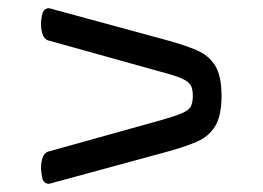

<svg xmlns="http://www.w3.org/2000/svg" viewBox="-20 -604 640 468"><path d="M520 -370Q520 -322 504.5 -296.5Q489 -271 458.5 -258Q428 -245 383 -233L100 -156Q86 -156 83 -170.5Q80 -185 80 -194Q80 -211 85 -222.5Q90 -234 103 -236L372 -311Q407 -321 423.5 -328Q440 -335 445 -344.5Q450 -354 450 -370Q450 -387 445 -396Q440 -405 423.5 -412.5Q407 -420 372 -429L103 -504Q90 -506 85 -517.5Q80 -529 80 -546Q80 -558 83.5 -571Q87 -584 100 -584L383 -507Q428 -495 458.5 -482Q489 -469 504.5 -444Q520 -419 520 -370Z"/></svg>

Font: Offside
Style: Regular
Weight: 400
Designer: Eduardo Rodriguez Tunni
Foundry: Eduardo Rodriguez Tunni
Version: Version 1.002; ttfautohint (v1.8.4.7-5d5b);gftools[0.9.23]